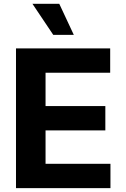

<svg xmlns="http://www.w3.org/2000/svg" viewBox="-20 -979 653 999"><path d="M63.2 0H554.7V-126.8H217V-300.4H528.1V-427.2H217V-600.5H553.3V-727.3H63.2ZM148.8 -959.2 257.1 -797.6H364L288.4 -959.2Z"/></svg>

Font: Magic Ui Pro
Style: Bold
Weight: 700
Designer: Stefan Endress, Andreas Faust
Version: Version 1.000;FEAKit 1.0